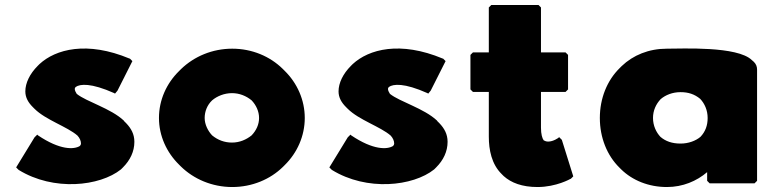

<svg xmlns="http://www.w3.org/2000/svg" viewBox="-20 -731 3129 773"><path d="M133 -186 130 -189 119 -178 45 -57 55 -47C196 40 382 19 467 -49L475 -57C504 -86 521 -121 521 -160C521 -191 508 -214 488 -235L485 -238L479 -244V-245C426 -295 329 -321 289 -353C285 -359 281 -367 281 -373C281 -376 282 -378 285 -381C302 -393 346 -398 440 -356L443 -354L453 -366L513 -485L503 -495H502C330 -567 204 -533 139 -473L132 -466C100 -434 82 -397 82 -363C82 -338 94 -318 112 -300L119 -293C164 -248 251 -221 292 -185C301 -175 306 -164 306 -153C306 -150 305 -147 301 -143C278 -129 222 -126 133 -186Z M914 -356C944 -356 971 -345 993 -327C1011 -308 1023 -283 1023 -256C1023 -230 1012 -206 993 -186C972 -169 945 -157 914 -157C884 -157 857 -167 834 -186C817 -204 804 -230 804 -256C804 -282 814 -308 834 -327C854 -344 883 -356 914 -356ZM701 -68 708 -61C760 -10 834 22 915 22C995 22 1068 -9 1119 -59L1126 -66C1177 -116 1207 -184 1207 -256C1207 -328 1177 -396 1126 -446L1118 -454C1067 -504 995 -535 915 -535C835 -535 762 -504 709 -453L701 -445C650 -395 620 -328 620 -256C620 -184 651 -117 701 -68Z M1394 -186 1391 -189 1380 -178 1306 -57 1316 -47C1457 40 1643 19 1728 -49L1736 -57C1765 -86 1782 -121 1782 -160C1782 -191 1769 -214 1749 -235L1746 -238L1740 -244V-245C1687 -295 1590 -321 1550 -353C1546 -359 1542 -367 1542 -373C1542 -376 1543 -378 1546 -381C1563 -393 1607 -398 1701 -356L1704 -354L1714 -366L1774 -485L1764 -495H1763C1591 -567 1465 -533 1400 -473L1393 -466C1361 -434 1343 -397 1343 -363C1343 -338 1355 -318 1373 -300L1380 -293C1425 -248 1512 -221 1553 -185C1562 -175 1567 -164 1567 -153C1567 -150 1566 -147 1562 -143C1539 -129 1483 -126 1394 -186Z M1884 -520 1874 -510V-371L1884 -361H1948V-181C1948 -128 1959 -70 2000 -30L2008 -22C2038 5 2082 22 2144 22C2220 22 2277 -11 2277 -11H2278L2288 -21L2242 -168L2231 -179L2228 -176C2228 -176 2208 -161 2187 -161C2180 -161 2174 -163 2169 -166C2163 -174 2158 -191 2158 -217V-361H2257L2267 -371V-510L2257 -520H2158V-701L2148 -711H1958L1948 -701V-520Z M2640 -332C2660 -349 2688 -360 2720 -360C2751 -360 2776 -352 2799 -333C2817 -314 2829 -287 2829 -256C2829 -226 2820 -201 2800 -180C2781 -164 2752 -153 2720 -153C2686 -153 2660 -162 2639 -180C2622 -198 2609 -225 2609 -256C2609 -286 2621 -312 2640 -332ZM3015 -482 3007 -489C2949 -546 2726 -535 2665 -535C2592 -535 2529 -509 2483 -465L2475 -457C2424 -407 2395 -335 2395 -256C2395 -177 2424 -105 2474 -56L2481 -49C2526 -5 2591 22 2665 22C2729 22 2785 -2 2827 -38V-3L2837 7H3018L3028 -3V-451C3028 -463 3024 -473 3015 -482Z"/></svg>

Font: Hussar Woodtype
Style: Ultra
Weight: 900
Foundry: Cannot Into Space Fonts
Version: Version 1.07